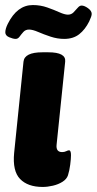

<svg xmlns="http://www.w3.org/2000/svg" viewBox="-20 -732 383 760"><path d="M149 8Q90 8 59.5 -23.5Q29 -55 36 -127L73 -488Q77 -525 148 -525H171Q242 -525 238 -488L204 -159Q201 -130 226 -130Q235 -130 242 -133.5Q249 -137 253 -137Q261 -137 261 -118Q261 -104 258 -80.5Q255 -57 249 -38Q244 -23 227.5 -12.5Q211 -2 189.5 3Q168 8 149 8ZM42 -578Q32 -578 16.5 -584.5Q1 -591 1 -604Q1 -618 11 -638Q48 -712 110 -712Q140 -712 167 -702.5Q194 -693 215 -683.5Q236 -674 249 -674Q262 -674 271 -683Q280 -692 287.5 -701Q295 -710 303 -710Q314 -710 328.5 -699.5Q343 -689 343 -677Q343 -668 333 -647Q317 -615 293.5 -596.5Q270 -578 234 -578Q207 -578 180 -587Q153 -596 131 -605.5Q109 -615 95 -615Q81 -615 72.5 -605.5Q64 -596 57.5 -587Q51 -578 42 -578Z"/></svg>

Font: Asap ExtraBold
Style: Italic
Weight: 800
Italic angle: -6°
Designer: Pablo Cosgaya
Foundry: Omnibus-Type
Version: Version 3.001; ttfautohint (v1.8.4.7-5d5b)